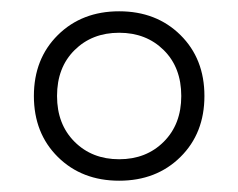

<svg xmlns="http://www.w3.org/2000/svg" viewBox="-20 -695 422 340"><path d="M191 -675Q257 -675 299.5 -633Q342 -591 342 -525Q342 -459 299.5 -417Q257 -375 191 -375Q125 -375 82.5 -417Q40 -459 40 -525Q40 -591 82.5 -633Q125 -675 191 -675ZM191 -413Q239 -413 270 -444Q301 -475 301 -525Q301 -575.5 270 -606.2Q239 -637 191 -637Q143 -637 112 -606.2Q81 -575.5 81 -525Q81 -475 112 -444Q143 -413 191 -413Z"/></svg>

Font: Newsreader Text
Style: Regular
Weight: 400
Designer: Hugues Gentile
Foundry: Production Type
Version: Version 1.002